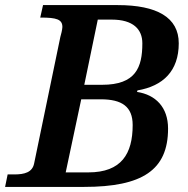

<svg xmlns="http://www.w3.org/2000/svg" viewBox="-30 -734 740 754"><path d="M-10 0H300C529 0 630 -66 630 -229C630 -313 581 -362 508 -373L510 -379C610 -396 672 -455 672 -564C672 -666 586 -714 432 -714H139L128 -665H130C192 -665 215 -658 215 -628C215 -619 209 -595 207 -589L104 -92C97 -57 66 -49 26 -49H0ZM301 -401 354 -657H409C493 -657 529 -619 529 -564C529 -469 503 -401 371 -401ZM228 -57 289 -344H366C449 -344 491 -315 491 -243C491 -130 447 -57 317 -57Z"/></svg>

Font: Noto Serif Semi
Style: Italic
Weight: 600
Italic angle: -12°
Designer: Monotype Design Team
Foundry: Monotype Imaging Inc.
Version: Version 1.901